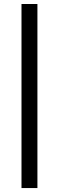

<svg xmlns="http://www.w3.org/2000/svg" viewBox="-20 -745 300 977"><path d="M89.4 211.9H170.4V-724.6H89.4Z"/></svg>

Font: Arimo
Style: Regular
Weight: 400
Designer: Steve Matteson
Foundry: Monotype Imaging Inc.
Version: Version 1.32